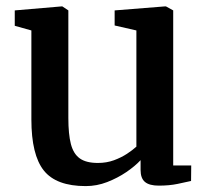

<svg xmlns="http://www.w3.org/2000/svg" viewBox="-20 -588 674 618"><path d="M491 9.5Q461 9.5 446.8 -2.2Q432.5 -14 432.5 -41V-72.5Q415 -53.5 386.8 -34.2Q358.5 -15 325 -2Q291.5 11 256 11Q161 11 121 -39.2Q81 -89.5 81 -203.5V-490L27.5 -505V-554.5L179.5 -567.5H180.5L200 -554.5V-208Q200 -156 208.2 -124.2Q216.5 -92.5 237 -78Q257.5 -63.5 295 -63.5Q323 -63.5 346.8 -72.2Q370.5 -81 388.8 -93Q407 -105 419 -116V-490L349 -506V-554.5L512 -567.5H514L537.5 -554.5V-55.5H595.5L595 -5.5Q577.5 -1.5 551.2 4Q525 9.5 491 9.5Z"/></svg>

Font: Merriweather SemiBold
Style: Regular
Weight: 600
Version: Version 2.100